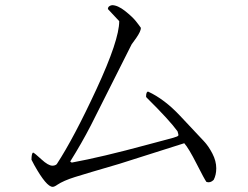

<svg xmlns="http://www.w3.org/2000/svg" viewBox="-20 -731 960 744"><path d="M108 -140Q114 -138 140.5 -113.5Q167 -89 183 -89Q194 -89 200 -95Q266 -196 354 -386Q442 -576 442 -649L398 -696Q398 -708 414 -711Q436 -711 464.5 -688.5Q493 -666 506.5 -649Q520 -632 526 -623Q526 -610 508 -584L490 -559L332 -245Q297 -177 252 -105L258 -101Q373 -122 550 -170L651 -197Q668 -202 670.5 -205Q673 -208 668 -222Q638 -264 548 -353Q547 -355 546 -356Q546 -376 554 -376Q617 -347 678 -282L770 -184Q788 -165 803 -136Q818 -107 818 -79Q818 -53 808 -34Q795 -21 780 -26Q773 -35 742 -96Q711 -157 694 -176L442 -96Q315 -59 270.5 -45Q226 -31 202 -15Q191 -7 184 -7Q160 -7 113 -91L102 -112Q102 -136 108 -140Z"/></svg>

Font: cwTeXMing
Style: Medium
Weight: 500
Version: Version 1.17